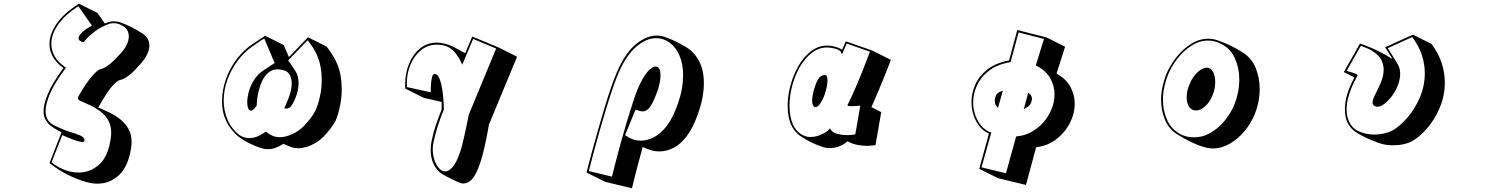

<svg xmlns="http://www.w3.org/2000/svg" viewBox="-20 -740 8040 1036"><path d="M312 -26Q312 -26 291.5 -37Q271 -48 254 -61Q240 -72 227.5 -91Q215 -110 215 -141Q215 -177 238 -233Q261 -289 322 -373Q247 -427 247 -503Q247 -557 287 -614Q327 -671 406 -720L506 -670L546 -613Q570 -625 593 -625Q603 -625 613 -623.5Q623 -622 635 -617Q661 -608 692.5 -592Q724 -576 752 -557Q767 -547 776.5 -531Q786 -515 786 -494Q786 -474 775 -449Q764 -424 738 -395Q704 -356 682.5 -338.5Q661 -321 648.5 -315.5Q636 -310 627 -308Q618 -306 609 -298Q584 -277 561.5 -244Q539 -211 510 -160Q539 -148 570 -133Q601 -118 628.5 -96.5Q656 -75 673 -45Q690 -15 690 26Q690 33 689.5 39.5Q689 46 688 54Q673 157 623 204Q573 251 507 251Q477 251 445 242Q396 228 346.5 203.5Q297 179 247 140ZM258 136Q329 191 405 191Q467 191 516 147Q565 103 578 3Q579 -4 579.5 -10.5Q580 -17 580 -23Q580 -63 564 -91Q548 -119 522 -138.5Q496 -158 466.5 -172Q437 -186 411 -197Q401 -202 401 -210Q401 -215 403 -219Q405 -223 407 -227Q416 -243 431 -266.5Q446 -290 464.5 -314.5Q483 -339 503 -356Q512 -364 520.5 -366Q529 -368 541.5 -373.5Q554 -379 575.5 -396.5Q597 -414 631 -452Q655 -478 665 -501Q675 -524 675 -543Q675 -578 648.5 -596.5Q622 -615 593 -615Q579 -615 568 -611Q523 -594 492.5 -571Q462 -548 447 -530.5Q432 -513 432 -513H430Q423 -513 413.5 -518.5Q404 -524 404 -534Q404 -545 419.5 -562Q435 -579 476 -602L403 -706Q332 -662 294.5 -608.5Q257 -555 257 -504Q257 -467 276.5 -434Q296 -401 336 -375Q273 -290 249.5 -234Q226 -178 226 -142Q226 -107 241.5 -88.5Q257 -70 274.5 -62.5Q292 -55 299 -51Q328 -37 360 -27.5Q392 -18 414 -8.5Q436 1 436 16Q436 20 435 22Q434 26 425 26Q414 26 396 20.5Q378 15 359.5 7.5Q341 0 328.5 -5.5Q316 -11 316 -11Z M1742 -489Q1753 -476 1769.5 -450.5Q1786 -425 1794 -407Q1811 -371 1817.5 -333.5Q1824 -296 1824 -261Q1824 -219 1817.5 -183Q1811 -147 1803 -122Q1795 -97 1790 -87Q1766 -44 1726 -3Q1686 38 1626 55Q1606 60 1592 60Q1566 60 1545.5 51.5Q1525 43 1509 36Q1489 49 1468 57Q1447 65 1425 65Q1409 65 1396 61Q1366 53 1330 35.5Q1294 18 1268 -2Q1248 -18 1227 -44Q1206 -70 1192 -107.5Q1178 -145 1178 -195Q1178 -203 1178.5 -212Q1179 -221 1180 -230Q1186 -283 1207 -333.5Q1228 -384 1262 -427Q1296 -470 1338 -499L1411 -547L1511 -497L1539 -432L1642 -539ZM1535 -414Q1535 -414 1543.5 -402Q1552 -390 1561.5 -376Q1571 -362 1574 -356Q1583 -343 1587 -326.5Q1591 -310 1591 -293Q1591 -263 1582 -233.5Q1573 -204 1561.5 -183.5Q1550 -163 1542 -159Q1536 -156 1531.5 -155Q1527 -154 1524 -154Q1519 -154 1516.5 -155.5Q1514 -157 1514 -157Q1514 -157 1524 -178.5Q1534 -200 1544 -231Q1554 -262 1554 -292Q1554 -320 1540.5 -340.5Q1527 -361 1491 -365Q1488 -365 1485 -365.5Q1482 -366 1480 -366Q1449 -366 1428 -348Q1407 -330 1394.5 -303Q1382 -276 1375.5 -248Q1369 -220 1367 -198.5Q1365 -177 1365 -171Q1348 -143 1333 -143Q1324 -144 1319 -156.5Q1314 -169 1314 -188Q1314 -214 1323 -246.5Q1332 -279 1351.5 -309.5Q1371 -340 1401 -360Q1412 -367 1429 -378.5Q1446 -390 1462 -400L1406 -532Q1393 -525 1375.5 -513Q1358 -501 1344 -491Q1298 -460 1262.5 -412.5Q1227 -365 1207 -309.5Q1187 -254 1187 -197Q1187 -145 1207 -96Q1227 -47 1272 -11Q1297 5 1325 5Q1349 5 1372 -5Q1395 -15 1414 -30Q1426 -20 1445 -10Q1464 0 1490 0Q1498 0 1506 -1Q1514 -2 1523 -4Q1581 -21 1619.5 -60Q1658 -99 1681 -141Q1686 -151 1694.5 -175.5Q1703 -200 1709.5 -235Q1716 -270 1716 -311Q1716 -346 1709 -383Q1702 -420 1684 -456Q1676 -473 1663.5 -491Q1651 -509 1640 -523Z M2618 -67Q2618 -67 2614.5 -46Q2611 -25 2604.5 7Q2598 39 2589.5 74.5Q2581 110 2571 139Q2549 204 2527 227Q2505 250 2481 250Q2479 250 2476 250Q2473 250 2470 249Q2461 247 2438 236.5Q2415 226 2391.5 213.5Q2368 201 2357 193Q2337 179 2320.5 147Q2304 115 2304 69Q2304 58 2305 47.5Q2306 37 2308 25Q2318 -25 2332.5 -67Q2347 -109 2363 -149V-190L2267 -212L2167 -262Q2166 -267 2166 -273Q2166 -279 2166 -284Q2166 -344 2187 -395.5Q2208 -447 2246.5 -478.5Q2285 -510 2337 -510Q2359 -510 2381 -504Q2409 -497 2435.5 -482.5Q2462 -468 2490 -453Q2506 -489 2517 -516Q2528 -543 2528 -543L2670 -484L2770 -434ZM2533 -530Q2533 -530 2524 -508.5Q2515 -487 2501.5 -455Q2488 -423 2474 -391Q2462 -420 2441 -449Q2420 -478 2388 -491Q2375 -495 2362.5 -497Q2350 -499 2338 -499Q2288 -499 2251.5 -469Q2215 -439 2195 -391.5Q2175 -344 2175 -289Q2175 -285 2175.5 -280Q2176 -275 2176 -270L2304 -242V-252Q2304 -265 2305.5 -286Q2307 -307 2311.5 -324Q2316 -341 2325 -341Q2338 -341 2347 -324.5Q2356 -308 2361.5 -283Q2367 -258 2370 -231Q2373 -204 2374 -182Q2375 -160 2375 -149Q2356 -103 2343 -62.5Q2330 -22 2319 28Q2317 37 2316 46.5Q2315 56 2315 65Q2315 95 2324 122.5Q2333 150 2348.5 167.5Q2364 185 2382 185Q2401 185 2421.5 162.5Q2442 140 2461 85Q2469 64 2477 29.5Q2485 -5 2492.5 -39Q2500 -73 2504.5 -96.5Q2509 -120 2509 -120L2657 -478Z M3145 191Q3145 191 3152.5 161Q3160 131 3173.5 81.5Q3187 32 3204 -28.5Q3221 -89 3239.5 -150.5Q3258 -212 3276.5 -266Q3295 -320 3311 -356Q3356 -457 3412.5 -502.5Q3469 -548 3523 -548Q3546 -548 3566 -541Q3594 -532 3623 -518Q3652 -504 3685 -484Q3726 -459 3752 -410.5Q3778 -362 3778 -291Q3778 -256 3771 -216Q3764 -176 3748 -131Q3721 -52 3686.5 -6.5Q3652 39 3614 58Q3576 77 3539 77Q3514 77 3491 70Q3468 63 3448 53Q3438 89 3422.5 147Q3407 205 3390 276L3245 241ZM3282 213Q3301 136 3329.5 31Q3358 -74 3394 -184Q3421 -269 3446 -312Q3467 -348 3485.5 -364.5Q3504 -381 3517 -381Q3544 -381 3544 -332Q3544 -312 3538 -284.5Q3532 -257 3518 -224Q3497 -172 3481.5 -155.5Q3466 -139 3449 -139Q3440 -139 3430 -142Q3420 -145 3409 -148L3353 -11Q3370 2 3391.5 10.5Q3413 19 3438 19Q3472 19 3508.5 0.5Q3545 -18 3579 -62.5Q3613 -107 3639 -184Q3653 -225 3659.5 -262.5Q3666 -300 3666 -333Q3666 -396 3646 -441Q3626 -486 3593 -510Q3560 -534 3520 -534Q3469 -534 3416 -490.5Q3363 -447 3320 -352Q3304 -316 3286 -263Q3268 -210 3249.5 -149.5Q3231 -89 3214.5 -30.5Q3198 28 3185 76.5Q3172 125 3164.5 154Q3157 183 3157 183Z M4704 43Q4695 44 4683 45.5Q4671 47 4657 47Q4632 47 4604.5 41.5Q4577 36 4553 22Q4545 30 4533 37.5Q4521 45 4502 52Q4493 55 4481.5 57Q4470 59 4457 59Q4438 59 4425 55Q4390 44 4360 29.5Q4330 15 4299 -6Q4281 -18 4263 -42Q4245 -66 4236 -106Q4230 -136 4230 -169Q4230 -223 4245.5 -280Q4261 -337 4289 -385.5Q4317 -434 4356.5 -464Q4396 -494 4444 -494Q4454 -494 4463 -492.5Q4472 -491 4482 -489Q4498 -485 4511 -478.5Q4524 -472 4524 -472L4544 -517L4687 -467L4787 -417Q4787 -417 4778 -393Q4769 -369 4753.5 -331Q4738 -293 4719.5 -248.5Q4701 -204 4682 -162L4735 -135ZM4622 -170Q4622 -170 4606 -168.5Q4590 -167 4575 -167Q4553 -167 4553 -172V-173Q4574 -215 4595.5 -264.5Q4617 -314 4634.5 -358.5Q4652 -403 4663 -432Q4674 -461 4674 -461L4549 -505L4523 -447Q4523 -447 4517 -459.5Q4511 -472 4480 -479Q4471 -481 4462 -482.5Q4453 -484 4444 -484Q4398 -484 4360.5 -455Q4323 -426 4296 -379Q4269 -332 4254.5 -277Q4240 -222 4240 -170Q4240 -137 4246 -108Q4255 -66 4274 -42.5Q4293 -19 4313.5 -10Q4334 -1 4347 -1H4354Q4377 -1 4399 -9Q4421 -17 4437.5 -28Q4454 -39 4458 -48Q4470 -25 4496.5 -18Q4523 -11 4547 -11Q4567 -11 4581 -13Q4595 -15 4595 -15ZM4378 -162Q4373 -163 4367.5 -171Q4362 -179 4362 -198Q4362 -207 4364 -220Q4366 -233 4370 -250Q4381 -288 4391 -306Q4401 -324 4411 -329.5Q4421 -335 4429 -335H4432Q4445 -335 4445 -305Q4445 -275 4429 -228Q4425 -216 4417 -200.5Q4409 -185 4399.5 -173.5Q4390 -162 4380 -162Z M5264 171 5316 -19Q5273 -38 5247.5 -85.5Q5222 -133 5222 -190Q5222 -237 5242.5 -283.5Q5263 -330 5307.5 -365Q5352 -400 5425 -414L5469 -578L5627 -538L5727 -488L5681 -343Q5733 -314 5756 -271Q5779 -228 5779 -181Q5779 -126 5752 -74.5Q5725 -23 5678 12.5Q5631 48 5571 54L5516 258L5364 221ZM5463 -4Q5507 -7 5544.5 -27.5Q5582 -48 5610.5 -80.5Q5639 -113 5654.5 -152Q5670 -191 5670 -231Q5670 -277 5646 -319Q5622 -361 5569 -387L5613 -530L5476 -565L5433 -405Q5361 -393 5316.5 -358.5Q5272 -324 5251.5 -279Q5231 -234 5231 -188Q5231 -133 5257.5 -86Q5284 -39 5329 -25L5276 163L5408 195ZM5365 -158Q5365 -158 5356.5 -167.5Q5348 -177 5348 -196Q5348 -199 5348 -202Q5348 -205 5349 -209Q5353 -228 5363 -236.5Q5373 -245 5382 -247.5Q5391 -250 5391 -250ZM5528 -239Q5537 -234 5542.5 -226.5Q5548 -219 5548 -208Q5548 -206 5548 -203Q5548 -200 5547 -198Q5544 -178 5529.5 -167Q5515 -156 5504 -151Z M6750 -123Q6731 -76 6696 -33.5Q6661 9 6616.5 35Q6572 61 6524 61Q6514 61 6504.5 59.5Q6495 58 6485 56Q6448 46 6407.5 26.5Q6367 7 6332 -15Q6285 -46 6265 -96Q6245 -146 6245 -201Q6245 -236 6252.5 -271Q6260 -306 6272 -337Q6291 -384 6325.5 -428.5Q6360 -473 6405 -502Q6450 -531 6500 -531Q6528 -531 6554 -521Q6590 -508 6623.5 -492Q6657 -476 6687 -456Q6735 -425 6756 -372Q6777 -319 6777 -261Q6777 -225 6770 -190Q6763 -155 6750 -123ZM6641 -177Q6653 -207 6660 -242Q6667 -277 6667 -311Q6667 -373 6642 -428Q6617 -483 6559 -508Q6530 -521 6499 -521Q6451 -521 6408 -493Q6365 -465 6332 -422Q6299 -379 6281 -333Q6269 -303 6262 -269Q6255 -235 6255 -200Q6255 -142 6279 -89.5Q6303 -37 6360 -11Q6376 -4 6392 -1.5Q6408 1 6423 1Q6471 1 6514 -24.5Q6557 -50 6590 -91Q6623 -132 6641 -177ZM6524 -229Q6508 -189 6483 -166.5Q6458 -144 6434 -144Q6423 -144 6415 -148Q6400 -154 6391.5 -172.5Q6383 -191 6383 -216Q6383 -231 6386.5 -248Q6390 -265 6397 -282Q6414 -325 6441.5 -350Q6469 -375 6492 -375Q6499 -375 6505 -372Q6521 -365 6529 -344.5Q6537 -324 6537 -297Q6537 -281 6534 -263.5Q6531 -246 6524 -229Z M7704 -503Q7743 -451 7759.5 -398.5Q7776 -346 7776 -296Q7776 -223 7748.5 -158.5Q7721 -94 7680 -47Q7639 0 7597 23Q7581 32 7554 38Q7527 44 7496 44Q7477 44 7457 41Q7437 38 7418 31Q7388 20 7354.5 5Q7321 -10 7292 -30Q7237 -69 7237 -148Q7237 -154 7237 -160Q7237 -166 7238 -172Q7241 -205 7250.5 -235Q7260 -265 7271 -288Q7282 -311 7288 -322L7231 -351L7318 -505Q7364 -490 7411.5 -467Q7459 -444 7494 -421Q7480 -444 7467 -464.5Q7454 -485 7454 -485L7604 -553ZM7468 -480Q7468 -480 7476.5 -467Q7485 -454 7496 -436Q7507 -418 7516.5 -402.5Q7526 -387 7528 -381Q7535 -364 7535 -342Q7535 -312 7523 -280.5Q7511 -249 7491.5 -223Q7472 -197 7451 -180.5Q7430 -164 7412 -164Q7399 -164 7390 -174Q7386 -178 7386 -186Q7386 -203 7401 -231.5Q7416 -260 7431 -295Q7446 -330 7446 -365Q7446 -392 7432.5 -418Q7419 -444 7383 -466Q7375 -472 7360.5 -478Q7346 -484 7334.5 -488.5Q7323 -493 7323 -493L7246 -357Q7246 -357 7256.5 -354.5Q7267 -352 7280 -347.5Q7293 -343 7302 -338Q7305 -337 7305 -334Q7305 -330 7302 -327Q7301 -324 7292 -307.5Q7283 -291 7272.5 -266Q7262 -241 7254 -210.5Q7246 -180 7246 -149Q7246 -134 7248.5 -119Q7251 -104 7257 -90Q7274 -47 7313.5 -30.5Q7353 -14 7394 -14Q7424 -14 7450.5 -20.5Q7477 -27 7492 -35Q7533 -58 7573.5 -104.5Q7614 -151 7641 -213.5Q7668 -276 7668 -346Q7668 -394 7652 -443Q7636 -492 7600 -540Z"/></svg>

Font: Rampart One
Style: Regular
Weight: 400
Designer: Fontworks Inc.
Foundry: Fontworks Inc.
Version: Version 1.100